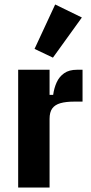

<svg xmlns="http://www.w3.org/2000/svg" viewBox="-20 -836 407 856"><path d="M201 0H61V-525H201V-413H217Q221 -443 232.5 -468.5Q244 -494 266 -509.5Q288 -525 323 -525H348V-383H312Q274 -383 249.5 -376Q225 -369 213 -352.5Q201 -336 201 -306ZM345 -758 216 -579 134 -618 226 -816Z"/></svg>

Font: IBM Plex Sans Condensed
Style: Bold
Weight: 700
Width: 3
Designer: Mike Abbink, Paul van der Laan, Pieter van Rosmalen
Foundry: Bold Monday
Version: Version 3.201